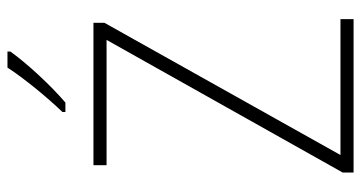

<svg xmlns="http://www.w3.org/2000/svg" viewBox="-252 -738 990 527"><g transform="rotate(-90 243.5 -475.0)"><path d="M365 -942V-950H321C291 -904 242 -844 199 -799V-791H225C272 -831 333 -897 365 -942ZM454 0V-36H81L444 -684V-714H53V-678H397L33 -30V0Z"/></g></svg>

Font: Noto Sans Gurmukhi UI SemiCondensed ExtraLight
Style: Regular
Weight: 200
Width: 4
Designer: Jelle Bosma - Monotype Design Team
Foundry: Monotype Imaging Inc.
Version: Version 2.004